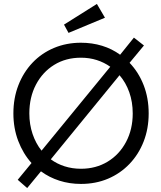

<svg xmlns="http://www.w3.org/2000/svg" viewBox="-20 -924 819 975"><path d="M118 31 70 -11 140 -96Q97 -144 72.5 -208.5Q48 -273 48 -348Q48 -426 73.5 -491.5Q99 -557 145 -605.5Q191 -654 254 -680.5Q317 -707 391 -707Q448 -707 498.5 -691.5Q549 -676 590 -646L660 -733L711 -693L638 -605Q684 -557 709.5 -491.5Q735 -426 735 -348Q735 -271 709.5 -205.5Q684 -140 637.5 -91.5Q591 -43 528.5 -16.5Q466 10 391 10Q333 10 281.5 -6.5Q230 -23 188 -54ZM129 -348Q129 -292 145.5 -243.5Q162 -195 191 -159L540 -585Q509 -607 471.5 -619Q434 -631 391 -631Q314 -631 255 -594.5Q196 -558 162.5 -494Q129 -430 129 -348ZM391 -67Q467 -67 526.5 -103Q586 -139 620 -203Q654 -267 654 -348Q654 -406 636.5 -455.5Q619 -505 587 -542L238 -115Q269 -92 308 -79.5Q347 -67 391 -67ZM328 -757 305 -799 472 -904 513 -834Z"/></svg>

Font: Lexend Deca Light
Style: Regular
Weight: 300
Designer: Bonnie Shaver-Troup, Thomas Jockin
Foundry: Lexend
Version: Version 1.008; ttfautohint (v1.8.4.7-5d5b)